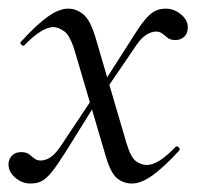

<svg xmlns="http://www.w3.org/2000/svg" viewBox="-21 -415 463 444"><path d="M284 9.4Q265 9.4 250.1 -2.5Q235.2 -14.4 223.8 -52.8L153.4 -292Q141.8 -332.6 127.7 -342.5Q113.6 -352.4 102.4 -352.4Q89.8 -352.4 73 -342.1Q56.2 -331.8 36 -311Q33 -307 28.5 -311.5Q24 -316 28 -319Q62.6 -357 88.9 -376Q115.2 -395 136.6 -395Q156.2 -395 172.4 -381.2Q188.6 -367.4 200.8 -325L271.2 -84.8Q282 -49 294.8 -41.2Q307.6 -33.4 318.2 -33.4Q331.6 -33.4 348 -43.6Q364.4 -53.8 384.4 -74.8Q388.4 -78.6 392.4 -74.2Q396.4 -69.8 393.2 -66.6Q358.6 -28.8 332 -9.7Q305.4 9.4 284 9.4ZM49.2 9.4Q29 9.4 12.8 -5.4Q-3.4 -20.2 -1 -39.8Q1 -50.6 8.6 -56.9Q16.2 -63.2 27.8 -63.2Q39.6 -63.2 45.9 -58.6Q52.2 -54 58 -48.9Q63.8 -43.8 73.4 -43.8Q83.2 -43.8 94 -50.2Q104.8 -56.6 116.8 -73.4L197.6 -194.6L206 -184.6L130.2 -62.8Q111.2 -32.6 98.6 -17.1Q86 -1.6 75.1 3.9Q64.2 9.4 49.2 9.4ZM210.2 -187.2 202.4 -198 282.4 -323Q301.4 -354 313.9 -369Q326.4 -384 337.4 -389.5Q348.4 -395 362.4 -395Q382.6 -395 399.2 -380.3Q415.8 -365.6 412.8 -346Q411.6 -335.2 403.6 -328.8Q395.6 -322.4 384.6 -322.4Q373 -322.4 366.7 -327.5Q360.4 -332.6 354.5 -337.3Q348.6 -342 339 -342Q330.2 -342 318.5 -335.2Q306.8 -328.4 295.6 -312.4Z"/></svg>

Font: Cormorant Light
Style: Italic
Weight: 300
Italic angle: -10°
Designer: Christian Thalmann (Catharsis Fonts)
Foundry: Catharsis Fonts
Version: Version 4.000